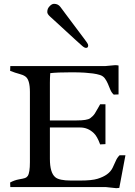

<svg xmlns="http://www.w3.org/2000/svg" viewBox="-20 -983 709 1009"><path d="M585 -640.6Q594.2 -640.6 603 -638.7V-486.8L577.6 -485.8Q565.9 -496.6 559.6 -512.2Q553.2 -527.8 546.9 -543Q540.5 -558.1 531.2 -570.8Q522 -583.5 505.4 -588.9Q488.8 -594.2 468.3 -596.9Q447.8 -599.6 425.8 -601.1Q396.5 -603 356.4 -603Q281.2 -603 244.1 -598.6Q242.2 -573.2 242.2 -548.3V-350.1H382.8Q438 -350.1 453.9 -361.6Q469.7 -373 478.5 -386.7Q487.3 -400.4 499 -421.9L506.3 -435.1H534.2V-225.6L506.3 -224.1Q490.7 -266.6 473.6 -282.7Q442.4 -313 401.9 -313H242.2V-148.4Q242.2 -75.2 270.5 -51.8Q291 -34.2 353.5 -34.2H401.4Q462.9 -34.2 492.7 -43.5Q522.5 -52.7 542 -66.7Q561.5 -80.6 571.5 -100.6Q581.5 -120.6 588.4 -137.2Q595.2 -153.8 608.4 -167H639.2L606.9 4.4Q598.6 5.9 591.3 5.9L535.2 0H34.2L33.2 -23.9Q55.7 -36.1 79.3 -40.3Q103 -44.4 111.6 -47.4Q120.1 -50.3 126 -58.6Q137.2 -76.2 137.2 -130.4V-500Q137.2 -564.5 113.3 -581.1Q101.1 -589.8 81.3 -594.7Q61.5 -599.6 33.2 -610.8L34.2 -635.7H532.2ZM443.4 -744.1Q443.4 -731.4 432.1 -731.4Q423.8 -731.4 411.9 -741.9Q399.9 -752.4 378.2 -772.2Q356.4 -792 331.8 -814.7Q307.1 -837.4 282.2 -860.4Q257.3 -883.3 242.9 -896.2Q228.5 -909.2 228.5 -919.7Q228.5 -930.2 231.7 -937.3Q234.9 -944.3 240.7 -950.2Q252.4 -962.9 264.2 -962.9Q285.2 -962.9 297.4 -946.5Q309.6 -930.2 327.4 -906.2Q345.2 -882.3 364.7 -856.4Q401.4 -807.6 421.1 -781.2Q440.9 -754.9 441.9 -751Q442.9 -747.1 443.4 -744.1Z"/></svg>

Font: RadleyRegular
Style: Regular
Weight: 400
Designer: vernon adams
Foundry: vernon adams
Version: Version 1.000;PS 001.001;hotconv 1.0.56